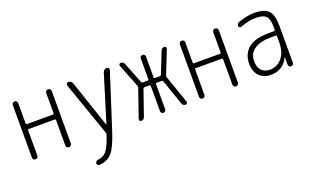

<svg xmlns="http://www.w3.org/2000/svg" viewBox="-80 -960 2660 1620"><g transform="rotate(-20 1250.0 -150.5)"><path d="M75.2 -24.4V-496.1Q75.2 -505.9 82.5 -512.7Q89.8 -519.5 100.1 -519.5Q110.4 -519.5 117.2 -512.7Q124 -505.9 124 -496.1V-314.5Q124 -305.7 131.8 -304.7H367.2Q375 -304.7 375 -314.5V-495.1Q375 -505.9 382.3 -512.7Q389.6 -519.5 399.9 -519.5Q410.2 -519.5 417.5 -512.7Q424.8 -505.9 424.8 -495.1V-25.4Q424.8 -14.6 417.5 -7.3Q410.2 0 399.9 0Q389.6 0 382.3 -6.8Q375 -13.7 375 -25.4V-252.9Q375 -260.7 367.2 -260.7H131.8Q124 -260.7 124 -252.9V-24.4Q124 -14.6 117.2 -7.3Q110.4 0 100.1 0Q89.8 0 82.5 -6.8Q75.2 -13.7 75.2 -24.4Z M733.4 -7.8 563.5 -494.1Q560.5 -503.9 565.9 -511.7Q571.3 -519.5 581.1 -519.5Q592.8 -519.5 603 -512.2Q613.3 -504.9 617.2 -494.1L759.8 -71.3Q759.8 -70.3 760.7 -70.3Q761.7 -70.3 761.7 -71.3L891.6 -494.1Q895.5 -504.9 905.3 -512.2Q915 -519.5 926.8 -519.5Q936.5 -519.5 942.9 -511.7Q949.2 -503.9 946.3 -494.1L787.1 0Q745.1 130.9 704.1 177.2Q663.1 223.6 590.8 228.5Q582 229.5 575.7 222.7Q569.3 215.8 569.3 207Q569.3 198.2 575.7 191.4Q582 184.6 590.8 183.6Q640.6 179.7 669.9 146Q699.2 112.3 733.4 8.8Q736.3 0 733.4 -7.8Z M1048.8 0Q1040 0 1035.2 -6.8Q1030.3 -13.7 1033.2 -22.5L1120.1 -272.5Q1123 -280.3 1120.1 -288.1L1037.1 -498Q1034.2 -505.9 1039.1 -512.7Q1043.9 -519.5 1051.8 -519.5Q1076.2 -519.5 1084 -498L1159.2 -308.6Q1162.1 -300.8 1169.9 -300.8H1215.8Q1224.6 -300.8 1224.6 -309.6V-497.1Q1224.6 -506.8 1231.4 -513.2Q1238.3 -519.5 1248 -519.5Q1257.8 -519.5 1264.6 -513.2Q1271.5 -506.8 1271.5 -497.1V-309.6Q1271.5 -300.8 1280.3 -300.8H1326.2Q1334 -300.8 1336.9 -308.6L1412.1 -498Q1420.9 -520.5 1444.3 -519.5Q1452.1 -519.5 1457 -512.7Q1461.9 -505.9 1459 -498L1376 -288.1Q1373 -280.3 1376 -272.5L1462.9 -22.5Q1465.8 -14.6 1460.9 -7.3Q1456.1 0 1447.3 0Q1424.8 0 1416 -22.5L1336.9 -250Q1334 -257.8 1326.2 -257.8H1280.3Q1271.5 -257.8 1271.5 -249V-23.4Q1271.5 -13.7 1264.6 -6.8Q1257.8 0 1248 0Q1238.3 0 1231.4 -6.3Q1224.6 -12.7 1224.6 -23.4V-249Q1224.6 -257.8 1215.8 -257.8H1169.9Q1162.1 -257.8 1159.2 -250L1080.1 -22.5Q1072.3 0 1048.8 0Z M1575.2 -24.4V-496.1Q1575.2 -505.9 1582.5 -512.7Q1589.8 -519.5 1600.1 -519.5Q1610.4 -519.5 1617.2 -512.7Q1624 -505.9 1624 -496.1V-314.5Q1624 -305.7 1631.8 -304.7H1867.2Q1875 -304.7 1875 -314.5V-495.1Q1875 -505.9 1882.3 -512.7Q1889.6 -519.5 1899.9 -519.5Q1910.2 -519.5 1917.5 -512.7Q1924.8 -505.9 1924.8 -495.1V-25.4Q1924.8 -14.6 1917.5 -7.3Q1910.2 0 1899.9 0Q1889.6 0 1882.3 -6.8Q1875 -13.7 1875 -25.4V-252.9Q1875 -260.7 1867.2 -260.7H1631.8Q1624 -260.7 1624 -252.9V-24.4Q1624 -14.6 1617.2 -7.3Q1610.4 0 1600.1 0Q1589.8 0 1582.5 -6.8Q1575.2 -13.7 1575.2 -24.4Z M2315.4 -288.1Q2225.6 -288.1 2170.4 -253.4Q2115.2 -218.8 2115.2 -144.5Q2115.2 -92.8 2142.6 -63.5Q2169.9 -34.2 2217.8 -34.2Q2284.2 -34.2 2326.7 -85.9Q2369.1 -137.7 2369.1 -224.6V-279.3Q2369.1 -288.1 2360.4 -288.1ZM2210 9.8Q2145.5 9.8 2106.9 -30.8Q2068.4 -71.3 2068.4 -141.6Q2068.4 -225.6 2126 -276.9Q2183.6 -328.1 2315.4 -328.1H2360.4Q2369.1 -328.1 2369.1 -335.9V-365.2Q2369.1 -432.6 2343.8 -459.5Q2318.4 -486.3 2254.9 -486.3Q2188.5 -486.3 2111.3 -457Q2104.5 -454.1 2097.2 -459Q2089.8 -463.9 2089.8 -471.7Q2089.8 -495.1 2112.3 -502.9Q2191.4 -530.3 2254.9 -530.3Q2344.7 -530.3 2381.3 -491.7Q2418 -453.1 2418 -355.5V-23.4Q2418 -13.7 2411.1 -6.8Q2404.3 0 2394 0Q2383.8 0 2377.4 -6.3Q2371.1 -12.7 2371.1 -23.4L2370.1 -89.8Q2370.1 -90.8 2369.1 -90.8Q2368.2 -90.8 2368.2 -89.8Q2320.3 9.8 2210 9.8Z"/></g></svg>

Font: Rounded-X Mgen+ 2m light
Style: Regular
Weight: 200
Designer: [Source Han Sans]
Ryoko NISHIZUKA  (kana & ideographs); Paul D. Hunt (Latin, Greek & Cyrillic); Wenlong ZHANG  (bopomofo
Version: Version 1.059.20150602